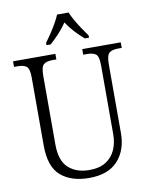

<svg xmlns="http://www.w3.org/2000/svg" viewBox="-100 -1003 844 1085"><g transform="rotate(-10 322.0 -460.5)"><path d="M323 10Q221 10 161 -41.5Q101 -93 101 -215V-606Q101 -656 84.5 -669Q68 -682 34 -682H13V-714H256V-682H234Q199 -682 183 -668.5Q167 -655 167 -603V-210Q167 -116 212.5 -75Q258 -34 332 -34Q390 -34 427 -57.5Q464 -81 481.5 -121Q499 -161 499 -209V-605Q499 -656 483 -669Q467 -682 433 -682H410V-714H631V-682H610Q576 -682 559.5 -668.5Q543 -655 543 -603V-208Q543 -111 488 -50.5Q433 10 323 10ZM215 -784Q229 -803 246.5 -829Q264 -855 279.5 -882Q295 -909 304 -931H370Q379 -909 394.5 -882Q410 -855 427.5 -829Q445 -803 459 -784V-771H435Q405 -797 381 -823Q357 -849 337 -880Q316 -849 292 -823Q268 -797 239 -771H215Z"/></g></svg>

Font: Noto Serif Armenian SemiCondensed Light
Style: Regular
Weight: 300
Width: 4
Designer: Monotype Design Team
Foundry: Monotype Imaging Inc.
Version: Version 2.008; ttfautohint (v1.8.4.7-5d5b)